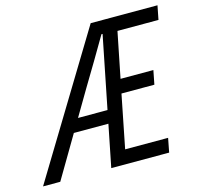

<svg xmlns="http://www.w3.org/2000/svg" viewBox="-159 -761 906 867"><g transform="rotate(-15 293.5 -328.0)"><path d="M-61.6 0 336.9 -656.3H649.2L636.4 -591.2H444.7L402.1 -378.6H555.6L542.8 -313.5H389L339.8 -65.7H540.6L527.9 0H257.3L376.3 -595.6H371Q339.5 -541.2 307.5 -487.5Q275.4 -433.8 242.8 -379.5L18.9 0ZM108.3 -197.1 120.9 -257.7H345.3L333.3 -197.1Z"/></g></svg>

Font: SourceCodeVF
Style: Italic
Weight: 200
Italic angle: -11°
Monospace: yes
Designer: Paul D. Hunt, Teo Tuominen
Foundry: Adobe
Version: Version 1.026;hotconv 1.1.0;makeotfexe 2.6.0